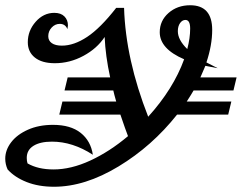

<svg xmlns="http://www.w3.org/2000/svg" viewBox="-30 -702 922 732"><path d="M708 -357Q700 -343 682 -315H852L840 -265H645Q550 -145 422 -67.5Q294 10 176 10Q117 10 71.5 -8Q26 -26 -1 -56Q-10 -76 -10 -97Q-10 -130 12.5 -159.5Q35 -189 76.5 -207.5Q118 -226 172 -226Q239 -226 277.5 -195.5Q316 -165 324 -112Q247 -162 168 -162Q123 -162 97.5 -146Q72 -130 72 -100Q72 -88 75 -79Q115 -56 174 -56Q241 -56 314.5 -90Q388 -124 458 -183Q449 -206 429 -265H196L208 -315H413Q405 -343 402 -357H216L228 -407H390Q372 -489 369 -561Q340 -517 288 -489Q236 -461 179 -461Q130 -461 103 -482.5Q76 -504 76 -541Q76 -585 106 -619Q136 -653 177 -653Q202 -653 215.5 -639.5Q229 -626 229 -605Q229 -601 227 -591Q219 -611 198 -611Q180 -611 167 -597Q154 -583 154 -564Q154 -547 167.5 -537.5Q181 -528 206 -528Q252 -528 302.5 -561.5Q353 -595 413 -672H443Q449 -476 535 -257Q631 -363 672 -476Q579 -516 579 -579Q579 -623 612.5 -652.5Q646 -682 695 -682Q779 -682 779 -588Q779 -530 757 -464L800 -442L753 -451L734 -407H872L860 -357ZM684 -515Q695 -557 695 -593Q695 -626 677 -626Q665 -626 656.5 -614Q648 -602 648 -583Q648 -550 684 -515Z"/></svg>

Font: Srisakdi
Style: Bold
Weight: 700
Designer: Cadson Demak Co.,Ltd.
Foundry: Cadson Demak Co.,Ltd.
Version: Version 1.000